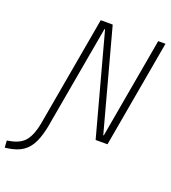

<svg xmlns="http://www.w3.org/2000/svg" viewBox="-288 -812 1036 1165"><g transform="rotate(20 230.5 -230.0)"><path d="M379.9 0 204.1 -650.4H200.2L85.9 -3.9L85 2.9Q72.3 76.7 50.5 124Q28.8 171.4 -8.8 197Q-46.4 222.7 -107.4 230.5L-122.6 232.4L-125.5 187.5L-104.5 183.6Q-37.6 170.9 -7.8 131.1Q22 91.3 35.6 16.1L40.5 -12.2L160.6 -693.4H237.8L413.6 -43H417L531.7 -693.4H578.6L456.5 0Z"/></g></svg>

Font: CaskaydiaCove NF ExtraLight
Style: Italic
Weight: 200
Italic angle: -10°
Designer: Aaron Bell
Foundry: Saja Typeworks
Version: Version 2111.001; VTT 6.35;Nerd Fonts 3.2.1